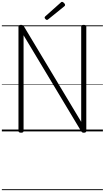

<svg xmlns="http://www.w3.org/2000/svg" viewBox="-20 -1416 1129 2069"><path d="M207 14Q179 14 179 -5V-1129Q179 -1139 186 -1143.5Q193 -1148 206 -1148Q218 -1148 224.5 -1144.5Q231 -1141 237 -1133L855 -103V-1129Q855 -1139 861.5 -1143.5Q868 -1148 882 -1148Q910 -1148 910 -1129V-5Q910 5 903 9.5Q896 14 883 14Q872 14 866.5 10.5Q861 7 854 -3L234 -1036V-5Q234 5 227.5 9.5Q221 14 207 14ZM486 -1201Q479 -1201 470 -1210Q461 -1219 461 -1226Q461 -1228 462 -1231.5Q463 -1235 467 -1239L633 -1387Q637 -1391 640 -1393.5Q643 -1396 648 -1396Q655 -1396 662.5 -1390.5Q670 -1385 675.5 -1377.5Q681 -1370 681 -1363Q681 -1358 679.5 -1355Q678 -1352 673 -1348L500 -1208Q495 -1205 492.5 -1203Q490 -1201 486 -1201ZM0 623H1089V633H0ZM0 -20H1089V0H0ZM0 -505H1089V-500H0ZM0 -1143H1089V-1133H0Z"/></svg>

Font: Playwrite CL Guides
Style: Regular
Weight: 400
Designer: Veronika Burian, José Scaglione
Foundry: TypeTogether
Version: Version 1.003